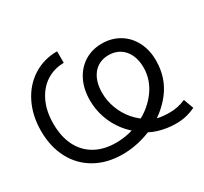

<svg xmlns="http://www.w3.org/2000/svg" viewBox="-151 -954 1254 1181"><g transform="rotate(-30 475.5 -363.5)"><path d="M569.3 -55.7Q517.1 -90.8 478.8 -140.6Q440.4 -190.4 419.4 -250.7Q398.4 -311 398.4 -376.5Q398.4 -456.1 428.7 -516.4Q459 -576.7 512.7 -609.9Q566.4 -643.1 635.7 -643.1Q704.6 -643.1 758.8 -610.6Q813 -578.1 843.3 -519.8Q873.5 -461.4 873.5 -387.2Q873.5 -263.7 803.2 -172.9Q732.9 -82 625.2 -35.2Q517.6 11.7 408.7 11.7Q299.8 11.7 217 -34.7Q134.3 -81.1 89.1 -166Q43.9 -251 43.9 -363.3Q43.9 -471.7 86.2 -557.4Q128.4 -643.1 203.9 -691.2Q279.3 -739.3 374.5 -739.3V-657.2Q307.1 -657.2 252 -622.6Q196.8 -587.9 164.3 -521.5Q131.8 -455.1 131.8 -363.3Q131.8 -272.5 165 -206.5Q198.2 -140.6 260.5 -105.5Q322.8 -70.3 408.7 -70.3Q504.9 -70.3 592 -112.8Q679.2 -155.3 732.4 -228.3Q785.6 -301.3 785.6 -387.2Q785.6 -439.9 767.1 -479.2Q748.5 -518.6 714.6 -539.8Q680.7 -561 635.7 -561Q590.3 -561 556.6 -538.8Q522.9 -516.6 504.6 -475.6Q486.3 -434.6 486.3 -378.9Q486.3 -322.8 506.6 -268.3Q526.9 -213.9 564.7 -169.7Q602.5 -125.5 652.8 -99.6Q677.2 -80.6 709.2 -73.5Q741.2 -66.4 789.6 -66.4Q816.4 -66.4 843.5 -72Q870.6 -77.6 900.4 -90.3L926.3 -19Q895.5 -4.4 861.8 3.9Q828.1 12.2 788.1 12.2Q723.6 12.2 664.3 -5.9Q605 -23.9 569.3 -55.7Z"/></g></svg>

Font: Intratopia Thin
Style: Regular
Weight: 100
Designer: Rasmus Andersson
Foundry: rsms
Version: Version 3.000;Glyphs 3.2.3 (3260)